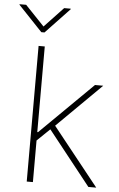

<svg xmlns="http://www.w3.org/2000/svg" viewBox="-98 -956 620 997"><g transform="rotate(5 212.5 -457.0)"><path d="M80.1 -707H112.3V-260.7H116.2L389.6 -530.3H432.6L201.7 -301.8L442.4 0H401.4L178.7 -280.8L112.3 -216.8V0H80.1ZM96.7 -809.6 195.3 -914.1H229.5V-911.1L104.5 -779.3H87.9L-37.1 -911.1V-914.1H-2.9Z"/></g></svg>

Font: Pretendard Std Thin
Style: Regular
Weight: 100
Designer: Base glyphs from Inter by Rasmus Andersson; Hangeul glyphs from Noto Sans CJK(Source Han Sans) by Jang Soo-young and Kan
Foundry: Kil Hyung-jin
Version: Version 1.309